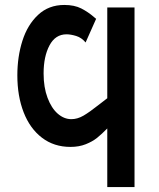

<svg xmlns="http://www.w3.org/2000/svg" viewBox="-20 -580 640 775"><path d="M50 -276Q50 -351 70.5 -415.5Q91 -480 133.8 -520Q176.5 -560 239.5 -560Q280.5 -560 308.2 -545.8Q336 -531.5 359.5 -511L368 -504L325.5 -408.5Q309.5 -428 287.5 -434.8Q265.5 -441.5 248.5 -441.5Q203.5 -441.5 179.8 -396.8Q156 -352 156 -283.5Q156 -227.5 171.8 -185.5Q187.5 -143.5 213 -121.2Q238.5 -99 268 -99Q292.5 -99 317 -113.2Q341.5 -127.5 380 -158Q396 -171 413 -183.5V-550H523V175H413V-61.5Q390.5 -38.5 371.8 -23.5Q353 -8.5 326 2.2Q299 13 264.5 13Q198 13 149.5 -24Q101 -61 75.5 -126.5Q50 -192 50 -276Z"/></svg>

Font: JuliaMono
Style: Bold
Weight: 700
Monospace: yes
Designer: cormullion
Foundry: corm
Version: Version 0.055; ttfautohint (v1.8.4)